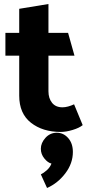

<svg xmlns="http://www.w3.org/2000/svg" viewBox="-20 -642 443 959"><path d="M283 17Q193 17 134.5 -29Q76 -75 76 -164V-364H7V-478H76V-598L222 -622V-478H320L352 -364H222V-186Q222 -151 240 -128.5Q258 -106 292 -106Q305 -106 320 -110Q335 -114 350 -121L393 -17Q376 -3 343 7Q310 17 283 17ZM344 117Q344 174 306.5 223.5Q269 273 215 297L184 229Q197 223 213.5 208.5Q230 194 237 175Q219 171 201.5 149.5Q184 128 184 101Q184 72 207 46.5Q230 21 264 21Q297 21 320.5 47.5Q344 74 344 117Z"/></svg>

Font: Palanquin Dark Medium
Style: Regular
Weight: 500
Designer: Pria Ravichandran
Version: Version 1.001